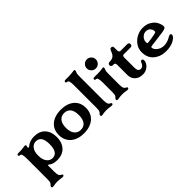

<svg xmlns="http://www.w3.org/2000/svg" viewBox="48 -1676 2840 2840"><g transform="rotate(-45 1468.5 -256.0)"><path d="M47 224Q47 218 51 212Q55 206 61 201Q71 191 76 184Q85.2 171 87.7 153.5Q90.3 136 90.3 104V-332Q90.3 -385 80.1 -412Q76 -422 69 -427Q62 -432 50 -432Q41 -432 35.5 -437.5Q30 -443 30 -452Q30 -460 37.5 -466Q45 -472 60 -472H98.4Q132 -472 174 -479Q192 -482 202.5 -482Q212 -482 217 -477.5Q222 -473 222 -466Q222 -463 220 -457Q215 -442 215 -436Q215 -422 226 -422Q234 -422 242 -429L243 -430Q270 -455 311 -468.5Q352 -482 395 -482Q507.8 -482 568.9 -415.5Q630 -349 630 -237Q630 -126 568.9 -58Q507.8 10 395 10Q348 10 315 -0.5Q282 -11 255.6 -33Q249.8 -38 244.9 -38Q240 -38 240 -30V94Q240 151 250 174Q260 196 280 204Q300 212 300 224Q300 233 292.5 238.5Q285 244 270 244Q259 244 237 240Q209 234 169 234Q127.3 234 94 241Q82 244 70 244Q47 244 47 224ZM480 -237.3Q480 -330 450 -371Q420 -412 364 -412Q310.1 -412 275.1 -366.7Q240 -321.5 240 -237.2Q240 -153 275.5 -106.5Q311 -60 365 -60Q480 -60 480 -237.3Z M670 -237Q670 -313 705 -368Q740 -423 804.5 -452.5Q869 -482 955 -482Q1086 -482 1163 -417Q1240 -352 1240 -237Q1240 -161 1205 -105.5Q1170.1 -50 1105.6 -20Q1041 10 955 10Q869 10 804.4 -20Q739.9 -50 705 -106Q670 -162 670 -237ZM1090 -237Q1090 -324 1054.7 -368Q1019.4 -412 955 -412Q894 -412 857 -367.6Q820 -323.2 820 -237.1Q820 -151 857 -105.5Q894 -60 956 -60Q1020.4 -60 1055.2 -104.5Q1090 -148.9 1090 -237Z M1307 -10Q1307 -16 1311 -22Q1315 -28 1321 -33Q1331 -43 1336 -50Q1345 -63 1347.5 -80.5Q1350 -98 1350 -130V-606Q1350 -659 1340 -686Q1336 -696 1329 -701Q1322 -706 1310 -706Q1301 -706 1295.5 -711.5Q1290 -717 1290 -726Q1290 -734 1297.5 -740Q1305 -746 1320 -746H1378Q1430 -746 1477 -753Q1494 -756 1503 -756Q1520 -756 1520 -741Q1520 -732 1509 -706Q1503 -692 1501.5 -673Q1500 -654 1500 -617V-606V-140Q1500 -83 1510 -60Q1520 -38 1540 -30Q1560 -22 1560 -10Q1560 -1 1552.5 4.5Q1545 10 1530 10Q1519 10 1497 6Q1469 0 1429 0Q1387.3 0 1354 7Q1342 10 1330 10Q1307 10 1307 -10Z M1637 -10Q1637 -16 1641 -22Q1645 -28 1651 -33Q1661 -43 1666 -50Q1675 -63 1677.5 -80.5Q1680 -98 1680 -130V-332Q1680 -385 1670 -412Q1666 -422 1659 -427Q1652 -432 1640 -432Q1631 -432 1625.5 -437.5Q1620 -443 1620 -452Q1620 -460 1627.5 -466Q1635 -472 1650 -472H1728Q1778 -472 1813 -479Q1824.1 -482 1833.4 -482Q1850 -482 1850 -467Q1850 -458 1839 -432Q1833 -417.8 1831.5 -398.9Q1830 -380 1830 -343V-332V-140Q1830 -83 1840 -60Q1850 -38 1870 -30Q1890 -22 1890 -10Q1890 -1 1882.5 4.5Q1875 10 1860 10Q1849 10 1827 6Q1799 0 1759 0Q1717.3 0 1684 7Q1672 10 1660 10Q1637 10 1637 -10ZM1660 -640.8Q1660 -680 1687.8 -708Q1715.6 -736 1754.8 -736Q1794 -736 1822 -708.2Q1850 -680.4 1850 -641.2Q1850 -602 1822.2 -574Q1794.4 -546 1755.2 -546Q1716 -546 1688 -573.8Q1660 -601.6 1660 -640.8Z M2016 -150V-362Q2016 -402 1985 -402H1964Q1950 -402 1940 -411.5Q1930 -421 1930 -435Q1930 -451 1940.5 -461.5Q1951 -472 1971 -472Q2000 -472 2021 -479Q2042 -486 2058 -501Q2076 -518 2093 -562L2096 -570Q2104 -589 2112.5 -597.5Q2121 -606 2135 -606Q2149 -606 2157.5 -597.5Q2166 -589 2166 -575V-512Q2166 -493 2174.5 -482.5Q2183 -472 2196 -472H2338Q2355 -472 2364 -462Q2373 -452 2373 -437Q2373 -422 2363 -412Q2353 -402 2338 -402H2196Q2180 -402 2173 -392.5Q2166 -383 2166 -362V-150Q2166 -110 2180.5 -90Q2195 -70 2221 -70Q2247 -70 2265.5 -88Q2284 -106 2292 -133Q2297 -149 2310.5 -154.5Q2324 -160 2335 -152Q2346 -144 2346 -126Q2345 -94 2324.5 -62.5Q2304 -31 2267.5 -10.5Q2231 10 2186 10Q2107 10 2061.5 -34Q2016 -78 2016 -150Z M2508 -34Q2458 -65 2430.5 -115.5Q2403 -166 2403 -237Q2403 -308 2442.5 -364Q2482 -420 2543 -451Q2604 -482 2667 -482Q2723 -482 2759.5 -468.5Q2796 -455 2829 -429Q2852 -411 2867.5 -388Q2883 -365 2892 -342Q2900 -323 2903.5 -308Q2907 -293 2907 -276Q2907 -260 2894 -250Q2876 -237 2836 -231Q2816 -228 2703 -213L2584 -198Q2566 -196 2561 -193Q2556 -190 2556 -181Q2556 -143 2599 -108Q2621 -90 2648.5 -80Q2676 -70 2710 -70Q2772 -70 2836 -106Q2838 -107 2840 -108.5Q2842 -110 2844 -111Q2855 -117 2865 -121.5Q2875 -126 2882 -126Q2892 -126 2898.5 -119.5Q2905 -113 2905 -102Q2905 -88 2892 -71Q2870 -42 2820 -18Q2795 -6 2756.5 2Q2718 10 2682 10Q2631 10 2591 1.5Q2551 -7 2508 -34ZM2728 -294Q2751 -299 2756.5 -306Q2762 -313 2760 -331Q2758 -344 2752 -357.5Q2746 -371 2736 -383Q2710 -412 2666 -412Q2634 -412 2608 -395Q2582 -378 2567.5 -352.5Q2553 -327 2553 -301Q2553 -282 2556 -275Q2559 -268 2572 -269Q2611 -273 2650.5 -279.5Q2690 -286 2728 -294Z"/></g></svg>

Font: Raigarh
Style: Regular
Weight: 400
Designer: jaikishan Patel
Foundry: MagicType
Version: Version 1.000;FEAKit 1.0